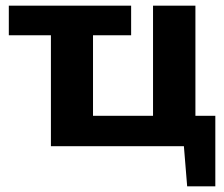

<svg xmlns="http://www.w3.org/2000/svg" viewBox="-20 -514 788 675"><path d="M518 0V-494H667V0ZM159 0V-494H307V0ZM301 0V-107H737V0ZM638 141 626 -6H737V141ZM11 -390V-494H441V-390Z"/></svg>

Font: Exo 2
Style: Bold
Weight: 700
Designer: Natanael Gama
Foundry: Natanael Gama
Version: Version 2.010